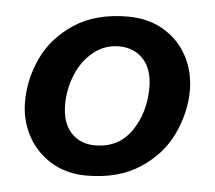

<svg xmlns="http://www.w3.org/2000/svg" viewBox="-42 -534 663 591"><g transform="rotate(5 289.0 -238.5)"><path d="M540 -277.5Q540 -335 514.4 -383.1Q488.8 -431.2 441.2 -459.4Q393.8 -487.5 331.2 -487.5Q231.2 -487.5 165 -443.8Q98.8 -400 68.1 -334.4Q37.5 -268.8 37.5 -198.8Q37.5 -142.5 63.1 -94.4Q88.8 -46.2 136.2 -17.5Q183.8 11.2 245 11.2Q343.8 11.2 410.6 -32.5Q477.5 -76.2 508.8 -143.1Q540 -210 540 -277.5ZM415 -275Q415 -197.5 375.6 -140.6Q336.2 -83.8 263.8 -83.8Q217.5 -83.8 189.4 -114.4Q161.2 -145 161.2 -201.2Q161.2 -248.8 179.4 -293.1Q197.5 -337.5 231.9 -365.6Q266.2 -393.8 311.2 -393.8Q357.5 -393.8 386.2 -363.1Q415 -332.5 415 -275Z"/></g></svg>

Font: Cambay
Style: Bold Italic
Weight: 700
Italic angle: -11°
Designer: Pooja Saxena
Foundry: Pooja Saxena
Version: Version 1.006;PS 001.006;hotconv 1.0.70;makeotf.lib2.5.58329